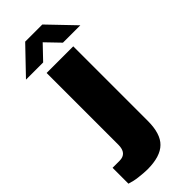

<svg xmlns="http://www.w3.org/2000/svg" viewBox="-297 -765 1015 1015"><g transform="rotate(-45 210.0 -257.5)"><path d="M416 -580.1H286.1L211.9 -657.2L138.2 -580.1H9.8L148.9 -725.1H276.9ZM311 28.8Q311 125.5 268.1 167Q225.1 210 127.9 210Q105.5 210 64 205.1Q33.7 201.7 3.9 191.9V73.2H56.2Q111.8 73.2 111.8 8.8V-527.8H311Z"/></g></svg>

Font: Archivo-RBTV
Style: Regular
Weight: 500
Designer: Hector Gatti
Foundry: Hector Gatti
Version: ""